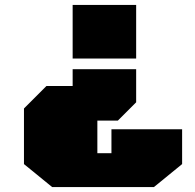

<svg xmlns="http://www.w3.org/2000/svg" viewBox="-20 -543 790 777"><path d="M274 -306V-523H531V-306ZM191 214 77 121V-104L168 -195H274V-263H531V-129L457 -55H374V77H431V-20H717V121L603 214Z"/></svg>

Font: Tomorrow Black
Style: Regular
Weight: 900
Designer: Tony de Marco, Monica Rizzolli
Foundry: Just in Type
Version: Version 2.002